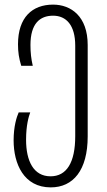

<svg xmlns="http://www.w3.org/2000/svg" viewBox="-20 -562 462 832"><path d="M200 250C297 250 360 176 360 29V-367C360 -491 288 -542 210 -542C120 -542 58 -487 58 -370C58 -336 62 -310 72 -277H122C115 -307 112 -334 112 -367C112 -460 153 -494 210 -494C267 -494 306 -453 306 -364V28C306 142 269 202 199 202C125 202 93 135 93 44C93 -19 104 -56 111 -75H61C52 -55 39 -14 39 46C39 148 83 250 200 250Z"/></svg>

Font: Noto Sans Georgian ExtraCondensed Light
Style: Regular
Weight: 300
Width: 2
Designer: Monotype Design Team, Akaki Razmadze
Foundry: Google LLC
Version: Version 2.005